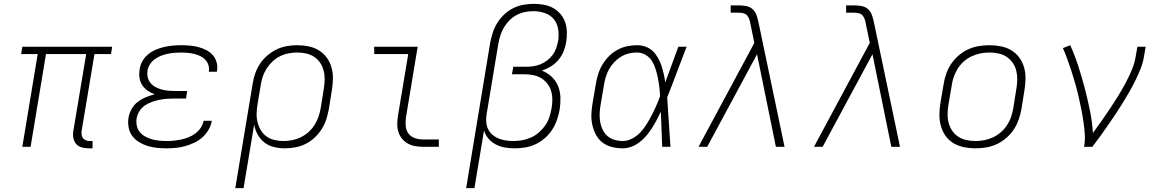

<svg xmlns="http://www.w3.org/2000/svg" viewBox="-20 -763 6040 998"><path d="M440 8Q422 8 404.5 3Q387 -2 376 -14.5Q365 -27 361.5 -45Q358 -63 361 -81L428 -482H219L139 0H96L176 -482H90L96 -520H563L557 -482H471L404 -81Q403 -71 404.5 -61Q406 -51 412 -44Q418 -37 427 -33.5Q436 -30 447 -30H461V8Z M847 8Q821 8 795.5 5.5Q770 3 746.5 -4.5Q723 -12 702 -25Q681 -38 667 -57Q653 -76 648.5 -101Q644 -126 648 -152Q652 -174 664 -196Q676 -218 695.5 -233Q715 -248 738 -257.5Q761 -267 784 -273Q764 -280 747 -292Q730 -304 719 -321Q708 -338 705 -359.5Q702 -381 706 -403Q709 -425 720.5 -445.5Q732 -466 750.5 -481Q769 -496 790.5 -505Q812 -514 834 -519Q856 -524 877.5 -526Q899 -528 921 -528Q944 -528 966.5 -526Q989 -524 1010.5 -518.5Q1032 -513 1051.5 -503Q1071 -493 1085 -477.5Q1099 -462 1105.5 -440.5Q1112 -419 1108 -396Q1108 -395 1108 -393.5Q1108 -392 1107 -390H1065Q1065 -391 1065 -392Q1065 -393 1066 -395Q1068 -412 1062.5 -427.5Q1057 -443 1046 -454Q1035 -465 1020 -472Q1005 -479 988.5 -483Q972 -487 955 -488.5Q938 -490 921 -490Q904 -490 886.5 -488.5Q869 -487 852 -483.5Q835 -480 818 -473.5Q801 -467 785.5 -456Q770 -445 760 -429.5Q750 -414 747 -397Q744 -378 748 -361Q752 -344 763 -331Q774 -318 789 -310Q804 -302 821 -297.5Q838 -293 855.5 -291.5Q873 -290 892 -290H953L947 -251H885Q866 -251 846.5 -249.5Q827 -248 807.5 -244Q788 -240 768.5 -233Q749 -226 732 -214Q715 -202 704 -184Q693 -166 690 -147Q687 -127 691.5 -108Q696 -89 707.5 -75.5Q719 -62 735.5 -53Q752 -44 770 -39Q788 -34 807.5 -32Q827 -30 847 -30Q866 -30 885 -32Q904 -34 923 -38Q942 -42 960.5 -49.5Q979 -57 995.5 -69.5Q1012 -82 1023.5 -99Q1035 -116 1038 -135H1081Q1077 -111 1064 -88.5Q1051 -66 1032 -49Q1013 -32 989.5 -21Q966 -10 942.5 -3.5Q919 3 895 5.5Q871 8 847 8Z M1203 215 1293 -326Q1297 -353 1306 -379.5Q1315 -406 1330.5 -430Q1346 -454 1368.5 -473.5Q1391 -493 1416.5 -505.5Q1442 -518 1469.5 -523Q1497 -528 1524 -528Q1555 -528 1584 -522Q1613 -516 1637 -501.5Q1661 -487 1678 -464Q1695 -441 1703 -413Q1711 -385 1710.5 -355Q1710 -325 1705 -294L1689 -194Q1684 -168 1675.5 -141.5Q1667 -115 1651.5 -91Q1636 -67 1614.5 -47Q1593 -27 1567.5 -14.5Q1542 -2 1514.5 3Q1487 8 1461 8Q1431 8 1403 1Q1375 -6 1354 -22.5Q1333 -39 1319.5 -63.5Q1306 -88 1301 -115L1246 215ZM1453 -30Q1476 -30 1499 -34.5Q1522 -39 1543.5 -49.5Q1565 -60 1583.5 -76.5Q1602 -93 1615 -113.5Q1628 -134 1635.5 -156Q1643 -178 1647 -201L1663 -301Q1667 -325 1667.5 -349Q1668 -373 1662.5 -395Q1657 -417 1644.5 -436Q1632 -455 1613 -467.5Q1594 -480 1571 -485Q1548 -490 1524 -490Q1502 -490 1479 -485.5Q1456 -481 1435 -470.5Q1414 -460 1396 -443Q1378 -426 1365.5 -406Q1353 -386 1345.5 -364Q1338 -342 1335 -319L1319 -223Q1315 -199 1314 -175Q1313 -151 1318.5 -128.5Q1324 -106 1335.5 -86.5Q1347 -67 1365 -54Q1383 -41 1406 -35.5Q1429 -30 1453 -30Z M2180 0Q2159 0 2138.5 -3.5Q2118 -7 2100.5 -16.5Q2083 -26 2070.5 -41Q2058 -56 2051.5 -75Q2045 -94 2045 -115.5Q2045 -137 2048 -158L2102 -482H1925V-520H2151L2090 -152Q2087 -129 2089 -107Q2091 -85 2103.5 -68.5Q2116 -52 2137 -45Q2158 -38 2180 -38H2261V0Z M2403 215 2528 -541Q2533 -567 2541.5 -593.5Q2550 -620 2565 -644Q2580 -668 2601 -688Q2622 -708 2647.5 -720.5Q2673 -733 2700 -738Q2727 -743 2753 -743Q2780 -743 2806 -738.5Q2832 -734 2854 -722Q2876 -710 2892.5 -691Q2909 -672 2917.5 -648Q2926 -624 2926.5 -597.5Q2927 -571 2923 -544Q2919 -520 2909.5 -496Q2900 -472 2883 -452Q2866 -432 2843.5 -418Q2821 -404 2797 -396Q2825 -385 2847 -364.5Q2869 -344 2880.5 -316.5Q2892 -289 2893 -257Q2894 -225 2889 -193Q2884 -166 2875 -139.5Q2866 -113 2850 -88.5Q2834 -64 2811.5 -44.5Q2789 -25 2763 -13Q2737 -1 2709.5 3.5Q2682 8 2655 8Q2629 8 2603.5 3.5Q2578 -1 2556.5 -12.5Q2535 -24 2519 -42.5Q2503 -61 2496 -85L2446 215ZM2648 -30Q2671 -30 2694 -34Q2717 -38 2739.5 -48Q2762 -58 2781 -74.5Q2800 -91 2814 -111Q2828 -131 2835.5 -154Q2843 -177 2847 -200Q2851 -223 2851 -246Q2851 -269 2844.5 -290.5Q2838 -312 2824.5 -329Q2811 -346 2792.5 -357Q2774 -368 2751.5 -372.5Q2729 -377 2706 -377H2641L2648 -416H2713Q2731 -416 2750.5 -418.5Q2770 -421 2788.5 -428.5Q2807 -436 2823.5 -448.5Q2840 -461 2852 -477Q2864 -493 2870.5 -511.5Q2877 -530 2881 -549Q2886 -580 2881.5 -610.5Q2877 -641 2859 -663Q2841 -685 2812.5 -695Q2784 -705 2753 -705Q2731 -705 2708.5 -700.5Q2686 -696 2665.5 -685Q2645 -674 2628 -657Q2611 -640 2599 -619.5Q2587 -599 2580.5 -577.5Q2574 -556 2570 -534L2509 -167Q2506 -147 2507.5 -127.5Q2509 -108 2517.5 -91Q2526 -74 2540 -62Q2554 -50 2571.5 -43Q2589 -36 2608.5 -33Q2628 -30 2648 -30Z M3217 8Q3188 8 3160.5 1Q3133 -6 3112 -22Q3091 -38 3078 -62Q3065 -86 3059 -113Q3053 -140 3054 -168.5Q3055 -197 3060 -226L3077 -326Q3081 -351 3089 -377Q3097 -403 3111 -426.5Q3125 -450 3144.5 -470Q3164 -490 3188.5 -503.5Q3213 -517 3239.5 -522.5Q3266 -528 3291 -528Q3315 -528 3336.5 -520Q3358 -512 3373.5 -497Q3389 -482 3400 -462.5Q3411 -443 3418 -422Q3425 -401 3430 -379Q3435 -357 3438 -335Q3455 -381 3472 -427.5Q3489 -474 3506 -520H3549Q3523 -454 3498.5 -388Q3474 -322 3448 -257Q3453 -193 3456.5 -128.5Q3460 -64 3465 0H3422Q3420 -46 3418.5 -91.5Q3417 -137 3415 -182Q3405 -161 3393.5 -139.5Q3382 -118 3369 -97.5Q3356 -77 3340 -58Q3324 -39 3304.5 -24Q3285 -9 3262 -0.5Q3239 8 3217 8ZM3217 -30Q3242 -30 3266.5 -43Q3291 -56 3309.5 -76Q3328 -96 3342 -119Q3356 -142 3368.5 -166Q3381 -190 3391.5 -214Q3402 -238 3411 -263Q3410 -287 3407 -311Q3404 -335 3399.5 -358Q3395 -381 3388 -403.5Q3381 -426 3369 -445.5Q3357 -465 3336.5 -477.5Q3316 -490 3291 -490Q3270 -490 3248.5 -485Q3227 -480 3207.5 -468Q3188 -456 3172 -439Q3156 -422 3145.5 -402.5Q3135 -383 3128.5 -362Q3122 -341 3119 -319L3102 -219Q3098 -197 3097 -174.5Q3096 -152 3099.5 -130.5Q3103 -109 3112 -90Q3121 -71 3136.5 -57Q3152 -43 3173 -36.5Q3194 -30 3217 -30Z M3611 0 3901 -540 3881 -637Q3879 -649 3875.5 -660.5Q3872 -672 3865 -681Q3858 -690 3846 -693.5Q3834 -697 3821 -697H3778V-735H3821Q3842 -735 3861 -731Q3880 -727 3893.5 -714Q3907 -701 3913 -682.5Q3919 -664 3923 -645L4058 0H4013L3915 -481L3656 0Z M4211 0 4501 -540 4481 -637Q4479 -649 4475.5 -660.5Q4472 -672 4465 -681Q4458 -690 4446 -693.5Q4434 -697 4421 -697H4378V-735H4421Q4442 -735 4461 -731Q4480 -727 4493.5 -714Q4507 -701 4513 -682.5Q4519 -664 4523 -645L4658 0H4613L4515 -481L4256 0Z M5050 8Q5050 8 5050 8Q5050 8 5050 8H5049Q5019 8 4990 2Q4961 -4 4936.5 -18.5Q4912 -33 4895.5 -56Q4879 -79 4871 -107Q4863 -135 4863 -165Q4863 -195 4868 -226L4885 -326Q4889 -353 4898.5 -380Q4908 -407 4924.5 -431.5Q4941 -456 4964 -475.5Q4987 -495 5013.5 -507Q5040 -519 5068 -523.5Q5096 -528 5124 -528Q5124 -528 5124 -528Q5124 -528 5124 -528Q5154 -528 5183.5 -522Q5213 -516 5237 -501.5Q5261 -487 5278 -464Q5295 -441 5303 -413Q5311 -385 5310.5 -355Q5310 -325 5305 -294L5289 -194Q5284 -167 5274.5 -140Q5265 -113 5248.5 -88.5Q5232 -64 5209 -44.5Q5186 -25 5159.5 -13Q5133 -1 5105 3.5Q5077 8 5050 8ZM5050 -30Q5073 -30 5096.5 -34.5Q5120 -39 5141.5 -49Q5163 -59 5182 -75.5Q5201 -92 5214.5 -112.5Q5228 -133 5235.5 -155.5Q5243 -178 5247 -201L5263 -301Q5267 -325 5267.5 -349Q5268 -373 5262.5 -395.5Q5257 -418 5244 -436.5Q5231 -455 5212.5 -467.5Q5194 -480 5170.5 -485Q5147 -490 5123 -490Q5100 -490 5077 -485.5Q5054 -481 5032 -471Q5010 -461 4991 -444.5Q4972 -428 4959 -407.5Q4946 -387 4938 -364.5Q4930 -342 4927 -319L4910 -219Q4906 -195 4905.5 -171Q4905 -147 4911 -124.5Q4917 -102 4929.5 -83.5Q4942 -65 4961 -52.5Q4980 -40 5003 -35Q5026 -30 5050 -30Z M5615 0Q5621 -35 5618.5 -68.5Q5616 -102 5611 -135Q5606 -168 5599.5 -200.5Q5593 -233 5585.5 -265Q5578 -297 5569 -328.5Q5560 -360 5550 -391Q5540 -422 5529 -452.5Q5518 -483 5505 -513L5543 -528Q5567 -475 5585 -419Q5603 -363 5618 -306Q5633 -249 5645 -190.5Q5657 -132 5661 -72Q5684 -103 5706 -134.5Q5728 -166 5749.5 -198Q5771 -230 5791 -262.5Q5811 -295 5829 -328.5Q5847 -362 5862 -397Q5877 -432 5883 -468L5892 -520H5935L5926 -468Q5921 -436 5908.5 -405Q5896 -374 5881 -343.5Q5866 -313 5849 -283.5Q5832 -254 5814 -225Q5796 -196 5777 -167.5Q5758 -139 5738.5 -111Q5719 -83 5699 -55Q5679 -27 5658 0Z"/></svg>

Font: Iosevka SS04 XLt Ex Obl
Style: Regular
Weight: 200
Width: 7
Italic angle: -9°
Monospace: yes
Designer: Belleve Invis
Foundry: Belleve Invis
Version: Version 19.0.0; ttfautohint (v1.8.4)